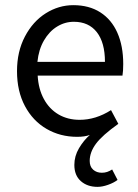

<svg xmlns="http://www.w3.org/2000/svg" viewBox="-20 -518 536 744"><path d="M457.5 -270Q457.5 -242.7 454.6 -225.1H126Q128.9 -173.3 149.9 -134.5Q170.9 -95.7 206.5 -74.7Q242.2 -53.7 288.6 -53.7Q351.1 -53.7 410.2 -91.3L438.5 -38.1Q376 6.3 351.8 39.1Q327.6 71.8 327.6 105.5Q327.6 127.9 341.1 139.6Q354.5 151.4 374.5 151.4Q385.7 151.4 395.3 148.2Q404.8 145 414.6 138.7L435.5 179.2Q420.9 190.4 398.7 198.2Q376.5 206.1 357.9 206.1Q318.4 206.1 293.2 183.8Q268.1 161.6 268.1 121.1Q268.1 86.9 286.1 56.4Q304.2 25.9 328.1 4.9Q308.6 12.2 278.8 12.2Q213.4 12.2 160.4 -18.6Q107.4 -49.3 76.7 -106.9Q45.9 -164.6 45.9 -242.2Q45.9 -318.4 76.7 -376.7Q107.4 -435.1 157.5 -466.6Q207.5 -498 264.2 -498Q325.2 -498 368.7 -470.2Q412.1 -442.4 434.8 -391.1Q457.5 -339.8 457.5 -270ZM266.1 -433.6Q231.4 -433.6 201.2 -415Q170.9 -396.5 150.4 -361.3Q129.9 -326.2 125 -278.3H386.7Q386.7 -353 355.2 -393.3Q323.7 -433.6 266.1 -433.6Z"/></svg>

Font: Varta
Style: Regular
Weight: 400
Designer: Joana Correia, Viktoriya Grabowska, Eben Sorkin
Foundry: Sorkin Type
Version: Version 1.003; ttfautohint (v1.3) -l 8 -r 24 -G 200 -x 12 -H